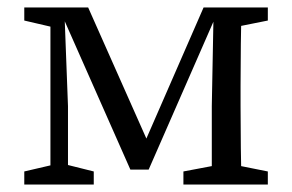

<svg xmlns="http://www.w3.org/2000/svg" viewBox="-20 -494 782 514"><path d="M329 -40H378L568 -474H525L357 -89H387L216 -474H137L329 -40ZM547 0H627C625 -45 624 -146 624 -210V-264C624 -328 625 -429 627 -474H552L547 -210V0ZM45 0H231V-35L151 -55H131L45 -35V0ZM471 0H697V-35L597 -55H577L471 -35V0ZM115 0H162V-210L152 -474H115V0ZM45 -439 131 -419H151V-474H45V-439ZM577 -419H597L697 -439V-474H577V-419Z"/></svg>

Font: Source Serif Variable
Style: Regular
Weight: 389
Designer: Frank Grießhammer
Foundry: Adobe Systems Incorporated
Version: Version 3.001;hotconv 1.0.111;makeotfexe 2.5.65597